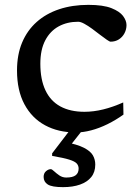

<svg xmlns="http://www.w3.org/2000/svg" viewBox="-20 -535 577 790"><path d="M343.5 -515Q404.5 -515 438.5 -501.5Q472.5 -488 486.5 -469Q500.5 -450 500.5 -432Q500.5 -414 492.2 -398.2Q484 -382.5 469.2 -373Q454.5 -363.5 435 -363.5Q431 -363.5 419 -371.8Q407 -380 391.2 -392.2Q375.5 -404.5 358.8 -416.8Q342 -429 327 -437.2Q312 -445.5 301.5 -445.5Q256.5 -445.5 221.5 -426.5Q186.5 -407.5 166.2 -369Q146 -330.5 146 -273Q146 -208 166.8 -163.8Q187.5 -119.5 228.2 -97.2Q269 -75 327.5 -75Q365 -75 404.8 -84.8Q444.5 -94.5 487 -113.5L488 -63.5Q456.5 -41 422.5 -24.2Q388.5 -7.5 355.5 1.2Q322.5 10 292 10Q220 10 165.5 -19.5Q111 -49 80.5 -106Q50 -163 50 -245Q50 -310 71 -360Q92 -410 130.8 -444.5Q169.5 -479 223.5 -497Q277.5 -515 343.5 -515ZM239.5 235Q193.5 235 176.5 224Q159.5 213 159.5 193Q159.5 178 169.2 169.5Q179 161 189 161Q193.5 161 202.5 169.5Q211.5 178 224.2 186.8Q237 195.5 252.5 195.5Q279 195.5 291.2 186.2Q303.5 177 303.5 158.5Q303.5 146.5 295.8 137.8Q288 129 265 121.8Q242 114.5 194.5 106.5V96L277.5 -12.5H329.5L250.5 87.5L245.5 49Q298 59 325.2 73Q352.5 87 362.2 104.2Q372 121.5 372 142Q372 173 355.5 193.5Q339 214 309.2 224.5Q279.5 235 239.5 235Z"/></svg>

Font: Newsreader 7pt
Style: Regular
Weight: 400
Designer: Hugues Gentile
Foundry: Production Type
Version: Version 1.003